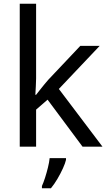

<svg xmlns="http://www.w3.org/2000/svg" viewBox="-20 -780 574 1021"><path d="M172 -363Q172 -347 170.5 -321Q169 -295 168 -276H172Q178 -284 190 -299Q202 -314 214.5 -329.5Q227 -345 236 -355L407 -536H510L293 -307L525 0H419L233 -250L172 -197V0H85V-760H172ZM331 70Q327 88 314.5 115.5Q302 143 285.5 171Q269 199 251 221H203V209Q211 192 219.5 165.5Q228 139 235 110.5Q242 82 244 61H331Z"/></svg>

Font: Noto Sans Cham
Style: Regular
Weight: 400
Designer: Monotype Design Team
Foundry: Monotype Imaging Inc.
Version: Version 2.002